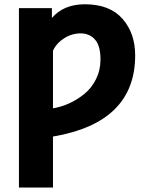

<svg xmlns="http://www.w3.org/2000/svg" viewBox="-20 -625 666 876"><path d="M66.4 230.5V-587.9H216.8V-543Q270.5 -605.5 367.2 -605.5Q480.5 -605.5 538.6 -539.6Q596.7 -473.6 596.7 -372.1Q596.7 -65.4 221.7 -2V230.5ZM221.7 -130.9Q258.8 -136.7 295.4 -153.3Q332 -169.9 364.7 -196.3Q397.5 -222.7 418 -263.7Q438.5 -304.7 438.5 -353.5Q438.5 -416 413.6 -444.3Q388.7 -472.7 347.7 -472.7Q307.6 -472.7 272.5 -450.2Q237.3 -427.7 221.7 -393.6Z"/></svg>

Font: Gothic A1 Black
Style: Regular
Weight: 900
Version: Version 2.50